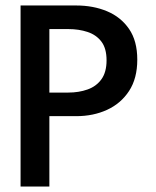

<svg xmlns="http://www.w3.org/2000/svg" viewBox="-20 -680 569 700"><path d="M55 -660H258Q320 -660 370.2 -639Q420.5 -618 450.5 -574.5Q480.5 -531 480.5 -462.5Q480.5 -394 450.5 -348.2Q420.5 -302.5 370.2 -279.5Q320 -256.5 258 -256.5H160V0H55ZM160 -342.5H229Q267.5 -342.5 299.2 -353.8Q331 -365 349.8 -391Q368.5 -417 368.5 -460Q368.5 -503.5 349.8 -528.2Q331 -553 299.2 -563.5Q267.5 -574 229 -574H160Z"/></svg>

Font: League Spartan Medium
Style: Regular
Weight: 500
Foundry: The League of Moveable Type
Version: Version 2.002